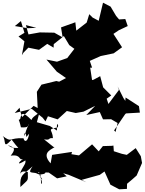

<svg xmlns="http://www.w3.org/2000/svg" viewBox="81 -1092 1072 1422"><g transform="rotate(90 617.0 -381.0)"><path d="M62 0 149 -26 176 18 212 -26 315 -7 297 -18 259 -55 275 -134 231 -195 259 -242 233 -243 173 -318 240 -358 286 -421 228 -465 256 -382 261 -401 336 -343 363 -267 347 -189 437 -266 484 -334 511 -283 506 -262 533 -152 586 -118 706 -124 690 -94 773 -9 730 5 704 10 743 46 712 -80 778 -161 805 -182 767 -200 790 -272 728 -340 743 -406 733 -463 690 -550 758 -484 736 -584 790 -608 789 -668 817 -716 883 -701 872 -690 753 -771 746 -778 740 -881 692 -874 628 -775 653 -773 632 -759 546 -716 572 -726 676 -648 637 -635 613 -669 553 -609 470 -587 496 -539 527 -415 595 -388 578 -470 527 -531 407 -513V-527L357 -510L321 -591L301 -687L256 -749L157 -685L130 -725L99 -791L47 -773L50 -727L24 -705L-45 -664L-74 -608L60 -576L36 -531L11 -506L18 -504L73 -487L133 -410L71 -403L109 -297L183 -309L148 -247L146 -140L161 -56L92 -37L112 -114L115 -51L99 45ZM1206 -857 1113 -897 1063 -888 1003 -850 1053 -784 1045 -747 1026 -688 984 -685 986 -673 988 -607 1027 -576 975 -527 1057 -430 1048 -374 1031 -378 1053 -231 1116 -220C1029 -141 1009 -243 994 -249C994 -240 1009 -258 938 -171C947 -225 926 -195 929 -237C860 -234 868 -187 849 -273C822 -282 805 -261 873 -267L839 -214L811 -118L733 -139C760 -117 769 -86 795 -78C728 -12 744 -4 786 5C812 25 754 21 849 0C853 -62 837 -48 823 -61C903 -17 938 -35 895 -24C891 -58 950 -16 896 -61C959 -51 962 -26 930 -19C924 91 967 64 913 135C944 106 1018 140 940 69C1007 20 1013 5 1013 5C983 -12 1026 61 974 101C998 84 985 16 1059 76C1047 -5 1096 20 1084 -15C1108 19 1137 35 1094 -33C1121 -41 1147 -5 1194 7C1159 -11 1187 -51 1178 -51C1254 -52 1229 -59 1291 4C1198 8 1207 -10 1138 -86C1201 -44 1174 -82 1195 -135C1194 -155 1181 -86 1197 -132C1204 -200 1154 -201 1191 -114C1195 -176 1220 -123 1220 -148C1290 -145 1277 -169 1227 -147C1253 -178 1210 -137 1181 -126L1184 -206L1227 -268L1212 -339L1189 -313L1201 -354L1256 -485L1238 -450L1201 -584L1176 -619L1274 -663L1308 -728L1305 -785L1267 -786C1247 -810 1227 -834 1206 -857Z"/></g></svg>

Font: Hussar Lance
Style: ExBd
Weight: 700
Foundry: Cannot Into Space Fonts, PlusOne Fonts
Version: Version 2.270